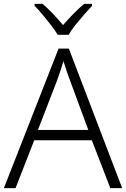

<svg xmlns="http://www.w3.org/2000/svg" viewBox="-20 -967 648 987"><path d="M547 0 452 -246H156L60 0H0L281 -717H334L608 0ZM339 -556Q335 -566 329 -583Q323 -600 317 -619Q311 -638 306 -653Q301 -636 295.5 -618Q290 -600 284 -584Q278 -568 274 -555L175 -299H434ZM277 -788Q264 -810 243 -837Q222 -864 199.5 -891Q177 -918 158 -937V-947H199Q226 -924 253.5 -895Q281 -866 304 -838Q328 -866 356.5 -895Q385 -924 412 -947H453V-937Q435 -918 411.5 -891Q388 -864 366.5 -837Q345 -810 333 -788Z"/></svg>

Font: Noto Sans Armenian Light
Style: Regular
Weight: 300
Designer: Monotype Design Team
Foundry: Monotype Imaging Inc.
Version: Version 2.007